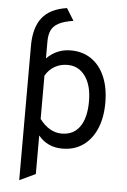

<svg xmlns="http://www.w3.org/2000/svg" viewBox="-62 -794 689 1042"><g transform="rotate(5 282.5 -273.5)"><path d="M83 203V-529Q83 -628 125.5 -682.2Q168 -736.5 260 -750L301 -684Q250 -676 221.5 -661Q193 -646 181.5 -621.5Q170 -597 170 -561V-468Q225 -523 301 -523Q366 -523 413.2 -490.5Q460.5 -458 486.2 -398Q512 -338 512 -256Q512 -174 486 -113.8Q460 -53.5 412.8 -20.8Q365.5 12 301 12Q260.5 12 228 -2.8Q195.5 -17.5 170 -48V162ZM290 -69Q354.5 -69 388.8 -117.5Q423 -166 423 -256Q423 -342.5 387 -392.8Q351 -443 290 -443Q251 -443 220 -425Q189 -407 170 -374V-138Q196.5 -103.5 226.5 -86.2Q256.5 -69 290 -69Z"/></g></svg>

Font: Undotted
Style: Regular
Weight: 400
Designer: Delve Withrington, Dave Bailey, Thomas Jockin
Foundry: Delve Fonts LLC
Version: Version 4.000